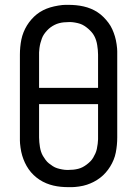

<svg xmlns="http://www.w3.org/2000/svg" viewBox="-20 -763 565 791"><path d="M262 8Q246 8 230.5 6.5Q215 5 200 1.5Q185 -2 170.5 -8Q156 -14 143 -22.5Q130 -31 118.5 -42Q107 -53 98 -66Q89 -79 82.5 -93Q76 -107 71.5 -122Q67 -137 64.5 -155Q62 -173 62 -184V-538Q62 -554 63.5 -569.5Q65 -585 68 -600Q71 -615 77 -630Q83 -645 91 -658Q99 -671 109.5 -683Q120 -695 132 -704.5Q144 -714 158 -721Q172 -728 187 -732.5Q202 -737 220 -740Q238 -743 249 -743H262Q278 -743 293.5 -741.5Q309 -740 324.5 -736.5Q340 -733 354.5 -727Q369 -721 382 -712.5Q395 -704 406 -693Q417 -682 426.5 -669.5Q436 -657 442.5 -642.5Q449 -628 453.5 -613Q458 -598 460.5 -580Q463 -562 463 -552V-197Q463 -181 461.5 -165.5Q460 -150 457 -134.5Q454 -119 448 -104.5Q442 -90 434 -77Q426 -64 415.5 -52Q405 -40 392.5 -30.5Q380 -21 366.5 -14Q353 -7 338 -2Q323 3 305 5.5Q287 8 276 8ZM384 -401V-538Q384 -548 383 -557.5Q382 -567 380.5 -577Q379 -587 376 -596.5Q373 -606 368.5 -614.5Q364 -623 357.5 -630.5Q351 -638 343.5 -644.5Q336 -651 327.5 -656.5Q319 -662 310 -665Q301 -668 289.5 -670Q278 -672 272 -672H263Q253 -672 243 -671Q233 -670 223.5 -667.5Q214 -665 205 -660.5Q196 -656 188.5 -650.5Q181 -645 174 -637.5Q167 -630 161.5 -622Q156 -614 152.5 -604.5Q149 -595 146.5 -585.5Q144 -576 142.5 -564.5Q141 -553 141 -547V-401ZM254 -63H263Q273 -63 282.5 -64Q292 -65 302 -67.5Q312 -70 320.5 -74.5Q329 -79 337 -85Q345 -91 352 -98Q359 -105 364 -113.5Q369 -122 373 -131Q377 -140 379 -149.5Q381 -159 382.5 -170.5Q384 -182 384 -189V-334H141V-197Q141 -187 142 -177Q143 -167 144.5 -157.5Q146 -148 149 -138.5Q152 -129 157 -120.5Q162 -112 168 -104Q174 -96 181.5 -90Q189 -84 197.5 -78.5Q206 -73 215.5 -70Q225 -67 236 -65Q247 -63 254 -63Z"/></svg>

Font: Iosevka Pride
Style: Regular
Weight: 400
Monospace: yes
Designer: Belleve Invis
Foundry: Belleve Invis
Version: Version 30.3.1; ttfautohint (v1.8.4)